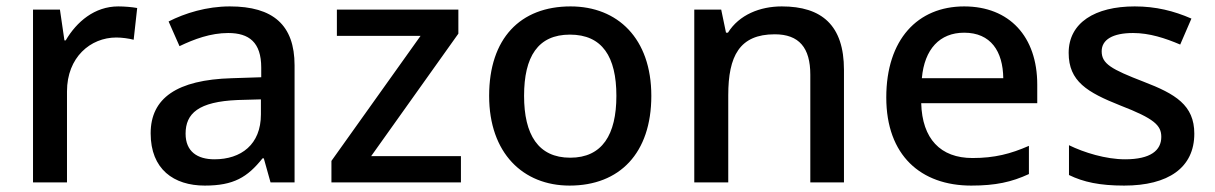

<svg xmlns="http://www.w3.org/2000/svg" viewBox="-20 -569 3789 599"><path d="M349 -549C275 -549 219 -501 185 -443H181L167 -539H83V0H189V-284C189 -390 262 -452 343 -452C360 -452 382 -449 397 -445L408 -544C392 -547 368 -549 349 -549Z M697 -549C625 -549 557 -528 506 -502L540 -425C586 -447 637 -466 692 -466C757 -466 795 -437 795 -358V-328L703 -325C532 -320 450 -263 450 -153C450 -41 522 10 619 10C709 10 752 -16 799 -75H803L824 0H899V-365C899 -491 832 -549 697 -549ZM722 -257 794 -259V-212C794 -118 732 -72 649 -72C596 -72 559 -96 559 -152C559 -215 599 -252 722 -257Z M1418 0V-82H1138L1410 -464V-539H1031V-457H1292L1014 -67V0Z M2012 -270C2012 -449 1907 -549 1760 -549C1603 -549 1506 -449 1506 -270C1506 -91 1612 10 1757 10C1913 10 2012 -91 2012 -270ZM1615 -270C1615 -392 1658 -461 1758 -461C1859 -461 1903 -392 1903 -270C1903 -149 1859 -77 1759 -77C1659 -77 1615 -149 1615 -270Z M2419 -549C2351 -549 2286 -523 2251 -467H2245L2230 -539H2146V0H2252V-272C2252 -394 2287 -462 2397 -462C2473 -462 2508 -420 2508 -336V0H2613V-351C2613 -490 2544 -549 2419 -549Z M2988 -549C2843 -549 2745 -446 2745 -265C2745 -84 2853 10 3010 10C3086 10 3136 -1 3190 -26V-114C3133 -89 3083 -76 3014 -76C2914 -76 2857 -136 2854 -247H3216V-305C3216 -455 3129 -549 2988 -549ZM2988 -467C3071 -467 3109 -409 3110 -325H2856C2864 -416 2912 -467 2988 -467Z M3706 -152C3706 -241 3647 -276 3548 -314C3447 -353 3417 -370 3417 -409C3417 -445 3451 -466 3515 -466C3566 -466 3615 -450 3662 -430L3697 -511C3642 -535 3586 -549 3520 -549C3396 -549 3314 -498 3314 -404C3314 -315 3372 -281 3475 -240C3581 -199 3603 -178 3603 -142C3603 -100 3570 -72 3490 -72C3430 -72 3362 -93 3315 -116V-23C3360 -1 3411 10 3487 10C3625 10 3706 -46 3706 -152Z"/></svg>

Font: Noto Sans Gunjala Gondi Medium
Style: Regular
Weight: 500
Designer: Ek Type
Foundry: Ek Type
Version: Version 1.004